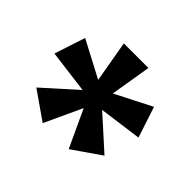

<svg xmlns="http://www.w3.org/2000/svg" viewBox="-107 -833 751 751"><g transform="rotate(45 268.5 -457.5)"><path d="M324 -436 457 -316 340 -235 268 -390 196 -235 80 -316 215 -437 36 -460 78 -588 230 -508 200 -680H336L308 -511L459 -588L501 -460Z"/></g></svg>

Font: Martel Sans ExtraBold
Style: Regular
Weight: 800
Designer: Dan Reynolds and Mathieu Réguer
Foundry: Dan Reynolds and Mathieu Réguer
Version: Version 1.002; ttfautohint (v1.1) -l 5 -r 5 -G 72 -x 0 -D la